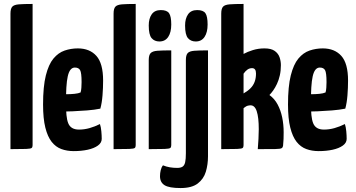

<svg xmlns="http://www.w3.org/2000/svg" viewBox="-20 -755 1802 972"><path d="M33 0V-686Q33 -711 42 -721Q51 -731 75.5 -733Q100 -735 145 -735V-20Q145 -10 140.3 -6Q135.7 -2 112.3 -1Q89 0 33 0Z M353 10Q319 10 290.5 -0.5Q262 -11 241.5 -37Q221 -63 209.5 -109Q198 -155 198 -226Q198 -317 212 -373Q226 -429 250.5 -458.5Q275 -488 307 -499Q339 -510 374 -510Q434 -510 468 -472Q502 -434 502 -347Q502 -311 499 -272.5Q496 -234 488 -205Q459 -199 421 -196Q383 -193 347 -191.5Q311 -190 287.5 -190Q264 -190 264 -190L266 -279Q266 -279 280.5 -278.5Q295 -278 316 -278Q337 -278 357 -280Q377 -282 388 -287Q391 -296 392 -311.5Q393 -327 393 -339Q393 -387 385.5 -400Q378 -413 359 -413Q346 -413 337 -402Q328 -391 323 -368.5Q318 -346 316 -312.5Q314 -279 314 -233Q314 -198 316.5 -172.5Q319 -147 325.5 -131Q332 -115 345.5 -107Q359 -99 380 -99Q407 -99 433.5 -106.5Q460 -114 486 -127Q491 -112 493 -90.5Q495 -69 495 -52Q495 -32 475.5 -18Q456 -4 424 3Q392 10 353 10Z M555 0V-686Q555 -711 564 -721Q573 -731 597.5 -733Q622 -735 667 -735V-20Q667 -10 662.3 -6Q657.7 -2 634.3 -1Q611 0 555 0Z M733 0V-451Q733 -476 742.5 -486Q752 -496 776.5 -498Q801 -500 847 -500V-20Q847 -10 842.2 -6Q837.5 -2 813.8 -1Q790 0 733 0ZM787 -545Q762 -545 747.5 -562Q733 -579 733 -626Q733 -661 748 -682.5Q763 -704 794 -704Q825 -704 836 -688Q847 -672 847 -631Q847 -591 831.5 -568Q816 -545 787 -545Z M894 197Q836 197 813 182.5Q790 168 790 137Q790 122 793.5 107Q797 92 805 82Q822 89 840 92Q858 95 877 95Q895 95 904.5 88.5Q914 82 917.5 66Q921 50 921 21V-451Q921 -476 930 -486Q939 -496 963.5 -498Q988 -500 1033 -500V36Q1033 78 1022 114.5Q1011 151 981 174Q951 197 894 197ZM971 -545Q946 -545 931.5 -562Q917 -579 917 -626Q917 -661 932 -682.5Q947 -704 978 -704Q1009 -704 1020 -688Q1031 -672 1031 -631Q1031 -591 1015.5 -568Q1000 -545 971 -545Z M1100 0V-686Q1100 -711 1109 -721Q1118 -731 1142.5 -733Q1167 -735 1213 -735V-482Q1233 -493 1260.5 -501.5Q1288 -510 1319 -510Q1353 -510 1371 -497Q1389 -484 1395.5 -464.5Q1402 -445 1402 -425Q1402 -397 1396.5 -373Q1391 -349 1382 -330Q1373 -311 1363 -297Q1353 -283 1344 -274Q1370 -255 1385.5 -226Q1401 -197 1408.5 -161Q1416 -125 1416 -85Q1416 -69 1415.5 -51.5Q1415 -34 1413 -17Q1412 -9 1406 -5Q1400 -1 1374 -0.5Q1348 0 1285 0Q1287 -26 1288.5 -51.5Q1290 -77 1290 -101Q1290 -130 1287.5 -153Q1285 -176 1279.5 -192.5Q1274 -209 1264.5 -216.5Q1255 -224 1240 -221Q1232 -220 1226 -216.5Q1220 -213 1216.5 -210Q1213 -207 1213 -207V-20Q1213 -10 1208.5 -6Q1204 -2 1180.5 -1Q1157 0 1100 0ZM1213 -282Q1234 -294 1248 -308Q1262 -322 1269 -340.5Q1276 -359 1276 -383Q1276 -410 1256 -410Q1243 -410 1232.5 -402.5Q1222 -395 1213 -382Z M1593 10Q1559 10 1530.5 -0.5Q1502 -11 1481.5 -37Q1461 -63 1449.5 -109Q1438 -155 1438 -226Q1438 -317 1452 -373Q1466 -429 1490.5 -458.5Q1515 -488 1547 -499Q1579 -510 1614 -510Q1674 -510 1708 -472Q1742 -434 1742 -347Q1742 -311 1739 -272.5Q1736 -234 1728 -205Q1699 -199 1661 -196Q1623 -193 1587 -191.5Q1551 -190 1527.5 -190Q1504 -190 1504 -190L1506 -279Q1506 -279 1520.5 -278.5Q1535 -278 1556 -278Q1577 -278 1597 -280Q1617 -282 1628 -287Q1631 -296 1632 -311.5Q1633 -327 1633 -339Q1633 -387 1625.5 -400Q1618 -413 1599 -413Q1586 -413 1577 -402Q1568 -391 1563 -368.5Q1558 -346 1556 -312.5Q1554 -279 1554 -233Q1554 -198 1556.5 -172.5Q1559 -147 1565.5 -131Q1572 -115 1585.5 -107Q1599 -99 1620 -99Q1647 -99 1673.5 -106.5Q1700 -114 1726 -127Q1731 -112 1733 -90.5Q1735 -69 1735 -52Q1735 -32 1715.5 -18Q1696 -4 1664 3Q1632 10 1593 10Z"/></svg>

Font: Yanone Kaffeesatz ExtraLight
Style: Regular
Weight: 200
Designer: Yanone (Cyrillic: Daniel Pouzeot, Huerta Tipografica, and Cyreal)
Foundry: Yanone
Version: Version 2.003